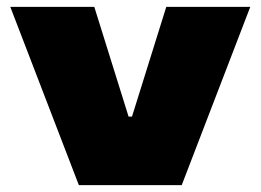

<svg xmlns="http://www.w3.org/2000/svg" viewBox="-20 -540 760 560"><path d="M210 0 10 -520H255L355 -200H365L465 -520H710L510 0Z"/></svg>

Font: Imperial One
Style: Regular
Weight: 400
Designer: Jovanny Lemonad
Foundry: Jovanny Lemonad
Version: Version 1.000